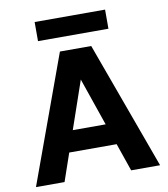

<svg xmlns="http://www.w3.org/2000/svg" viewBox="-94 -960 908 1039"><g transform="rotate(-10 360.0 -440.5)"><path d="M19 0 274 -700H446L701 0H542L359 -531L176 0ZM131 -153 170 -269H538L576 -153ZM167 -776V-881H554V-776Z"/></g></svg>

Font: DM Sans 24pt Black
Style: Regular
Weight: 900
Designer: Colophon Foundry, Jonny Pinhorn
Foundry: Colophon Foundry
Version: Version 4.004;gftools[0.9.30]